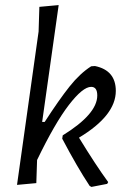

<svg xmlns="http://www.w3.org/2000/svg" viewBox="-20 -724 502 756"><path d="M354 -464Q436 -447 436 -366Q436 -269 291 -182Q357 -74 406 -7L402 0L340 12L333 8Q284 -66 225 -178L227 -191Q363 -275 363 -348Q363 -382 339 -382Q306 -382 251 -310.5Q196 -239 126 -94L123 -3L47 4L132 -600L135 -697L211 -704L146 -244H156Q213 -332 254 -383.5Q295 -435 339 -463Z"/></svg>

Font: Alegreya Sans
Style: Italic
Weight: 400
Italic angle: -7°
Designer: Juan Pablo del Peral
Foundry: Huerta Tipografica
Version: Version 2.007